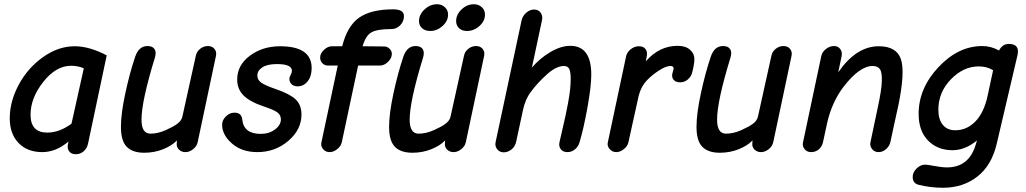

<svg xmlns="http://www.w3.org/2000/svg" viewBox="-20 -711 4838 905"><path d="M179 6Q109 6 67.5 -37Q26 -80 26 -153Q26 -233 68.5 -312Q111 -391 183 -442Q255 -493 332 -493Q401 -493 483 -450L395 -34Q390 -11 374 2.5Q358 16 337 16Q317 16 306.5 3Q296 -10 300 -30L303 -44Q244 6 179 6ZM203 -86Q260 -86 317 -128L375 -389Q348 -401 315 -401Q244 -401 184 -325Q124 -249 124 -170Q124 -86 203 -86Z M660 9Q605 9 577.5 -19Q550 -47 550 -113Q550 -175 570.5 -270.5Q591 -366 617 -443Q634 -494 675 -494Q699 -494 708.5 -479.5Q718 -465 710 -439Q647 -234 647 -147Q647 -81 689 -81Q724 -81 761 -97.5Q798 -114 815 -127Q836 -142 840 -163L903 -448Q907 -468 923.5 -481Q940 -494 960 -494Q980 -494 991 -480.5Q1002 -467 998 -448L912 -42Q908 -22 890.5 -8Q873 6 854 6Q836 6 824 -5.5Q812 -17 813 -33L814 -49Q790 -24 748.5 -7.5Q707 9 660 9Z M1193 6Q1120 6 1073.5 -34.5Q1027 -75 1027 -123Q1027 -145 1045 -162.5Q1063 -180 1085 -180Q1119 -180 1122 -147Q1129 -80 1209 -80Q1249 -80 1276.5 -101Q1304 -122 1304 -148Q1304 -169 1287 -181.5Q1270 -194 1224 -209Q1158 -231 1128 -261Q1098 -291 1098 -336Q1098 -404 1158 -448.5Q1218 -493 1300 -493Q1449 -493 1449 -390Q1449 -351 1430 -327.5Q1411 -304 1383 -304Q1365 -304 1354.5 -314Q1344 -324 1344 -340Q1344 -347 1350 -358Q1356 -369 1356 -377Q1356 -409 1286 -409Q1240 -409 1216.5 -393.5Q1193 -378 1193 -355Q1193 -335 1210.5 -322Q1228 -309 1280 -291Q1345 -269 1373 -243Q1401 -217 1401 -171Q1401 -100 1339 -47Q1277 6 1193 6Z M1534 6Q1515 6 1503 -8Q1491 -22 1495 -40L1572 -402H1526Q1510 -402 1499.5 -413Q1489 -424 1489 -440Q1489 -459 1507 -476Q1525 -493 1545 -493H1593Q1617 -589 1673 -628Q1729 -667 1834 -667Q1884 -667 1884 -635Q1884 -610 1866.5 -592Q1849 -574 1825 -574Q1759 -574 1731.5 -559Q1704 -544 1689 -493L1791 -492Q1805 -492 1816 -481.5Q1827 -471 1827 -457Q1827 -437 1809 -419.5Q1791 -402 1771 -402H1668L1591 -40Q1587 -22 1569.5 -8Q1552 6 1534 6Z M2008 -565Q1984 -565 1969.5 -578Q1955 -591 1955 -612Q1955 -642 1981 -666.5Q2007 -691 2040 -691Q2062 -691 2077 -677Q2092 -663 2092 -642Q2092 -612 2066 -588.5Q2040 -565 2008 -565ZM2181 -565Q2158 -565 2144 -578Q2130 -591 2130 -612Q2130 -642 2155.5 -666.5Q2181 -691 2214 -691Q2236 -691 2251 -677Q2266 -663 2266 -642Q2266 -612 2240 -588.5Q2214 -565 2181 -565ZM1924 9Q1869 9 1841.5 -19Q1814 -47 1814 -113Q1814 -175 1834.5 -270.5Q1855 -366 1881 -443Q1898 -494 1939 -494Q1963 -494 1972.5 -479.5Q1982 -465 1974 -439Q1911 -234 1911 -147Q1911 -81 1953 -81Q1988 -81 2025 -97.5Q2062 -114 2079 -127Q2100 -142 2104 -163L2167 -448Q2171 -468 2187.5 -481Q2204 -494 2224 -494Q2244 -494 2255 -480.5Q2266 -467 2262 -448L2176 -42Q2172 -22 2154.5 -8Q2137 6 2118 6Q2100 6 2088 -5.5Q2076 -17 2077 -33L2078 -49Q2054 -24 2012.5 -7.5Q1971 9 1924 9Z M2354 7Q2335 7 2323.5 -7.5Q2312 -22 2316 -41L2439 -617Q2444 -637 2461 -651.5Q2478 -666 2497 -666Q2518 -666 2528.5 -651Q2539 -636 2535 -617L2487 -392Q2524 -436 2574 -465.5Q2624 -495 2668 -495Q2767 -495 2767 -359Q2767 -305 2749 -204.5Q2731 -104 2711 -38Q2705 -19 2689.5 -6.5Q2674 6 2655 6Q2633 6 2623 -8Q2613 -22 2617 -40Q2621 -57 2631 -101Q2641 -145 2646 -167.5Q2651 -190 2657.5 -225Q2664 -260 2667 -287.5Q2670 -315 2670 -339Q2670 -373 2663 -386.5Q2656 -400 2638 -400Q2602 -400 2557.5 -360Q2513 -320 2483 -279Q2456 -244 2445 -192L2413 -43Q2408 -20 2391 -6.5Q2374 7 2354 7Z M2885 6Q2866 6 2853.5 -8.5Q2841 -23 2845 -40L2931 -445Q2935 -465 2953 -479Q2971 -493 2991 -493Q3013 -493 3022.5 -480Q3032 -467 3029 -449L3024 -422Q3088 -495 3174 -495Q3211 -495 3232 -477Q3253 -459 3253 -433Q3253 -408 3242 -367Q3237 -349 3221.5 -336Q3206 -323 3186 -323Q3168 -323 3158 -332Q3148 -341 3148 -355Q3148 -362 3151.5 -373Q3155 -384 3155 -388Q3155 -400 3140 -400Q3119 -400 3086.5 -379Q3054 -358 3031 -334Q2998 -301 2987 -244L2942 -40Q2938 -22 2920.5 -8Q2903 6 2885 6Z M3373 9Q3318 9 3290.5 -19Q3263 -47 3263 -113Q3263 -175 3283.5 -270.5Q3304 -366 3330 -443Q3347 -494 3388 -494Q3412 -494 3421.5 -479.5Q3431 -465 3423 -439Q3360 -234 3360 -147Q3360 -81 3402 -81Q3437 -81 3474 -97.5Q3511 -114 3528 -127Q3549 -142 3553 -163L3616 -448Q3620 -468 3636.5 -481Q3653 -494 3673 -494Q3693 -494 3704 -480.5Q3715 -467 3711 -448L3625 -42Q3621 -22 3603.5 -8Q3586 6 3567 6Q3549 6 3537 -5.5Q3525 -17 3526 -33L3527 -49Q3503 -24 3461.5 -7.5Q3420 9 3373 9Z M3803 6Q3784 6 3772.5 -8Q3761 -22 3765 -40L3851 -446Q3855 -466 3873 -480Q3891 -494 3911 -494Q3930 -494 3940.5 -480Q3951 -466 3947 -446L3931 -370Q4016 -493 4122 -493Q4205 -493 4226 -433.5Q4247 -374 4215 -217Q4206 -176 4194.5 -123.5Q4183 -71 4177 -42Q4173 -23 4157 -8.5Q4141 6 4121 6Q4102 6 4090.5 -8.5Q4079 -23 4083 -41Q4097 -109 4118 -207Q4135 -285 4136.5 -327.5Q4138 -370 4127.5 -385Q4117 -400 4093 -400Q4032 -400 3956 -302Q3900 -228 3878 -128L3860 -44Q3856 -22 3840.5 -8Q3825 6 3803 6Z M4425 174Q4366 174 4310 160Q4282 153 4282 123Q4282 101 4300.5 83Q4319 65 4341 65Q4351 65 4385 71.5Q4419 78 4444 78Q4547 78 4579 -29L4585 -49Q4529 -3 4470 -3Q4399 -3 4354.5 -48.5Q4310 -94 4310 -174Q4310 -295 4403.5 -394.5Q4497 -494 4610 -494Q4651 -494 4689 -473Q4705 -504 4735 -504Q4788 -504 4776 -451L4678 -33Q4654 69 4586.5 121.5Q4519 174 4425 174ZM4483 -97Q4537 -97 4577.5 -138.5Q4618 -180 4635 -259L4661 -380Q4632 -398 4593 -398Q4521 -398 4462 -337Q4403 -276 4403 -194Q4403 -148 4424 -122.5Q4445 -97 4483 -97Z"/></svg>

Font: Comic Neue
Style: Bold Italic
Weight: 700
Italic angle: -12°
Designer: Craig Rozynski
Foundry: Craig Rozynski
Version: Version 2.003